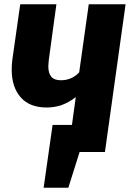

<svg xmlns="http://www.w3.org/2000/svg" viewBox="-20 -714 610 902"><path d="M570 -694 473 0H354L301 168H185L227 -127H318L336 -258Q304 -233 271 -221Q238 -209 199 -209Q119 -209 77 -257Q35 -305 35 -387Q35 -410 38 -434L75 -694H245L209 -431Q207 -411 207 -402Q207 -370 221 -353.5Q235 -337 266 -337Q317 -337 352 -374L397 -694Z"/></svg>

Font: Fira Sans Condensed ExtraBold
Style: Italic
Weight: 800
Width: 3
Italic angle: -8°
Designer: bBox Type GmbH & Carrois Corporate GbR & Edenspiekermann AG
Foundry: bBox Type GmbH & Carrois Corporate GbR & Edenspiekermann AG
Version: Version 4.301